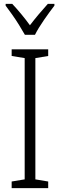

<svg xmlns="http://www.w3.org/2000/svg" viewBox="-20 -968 309 988"><path d="M228 0H40V-34L107 -45V-669L40 -680V-714H228V-680L162 -669V-45L228 -34ZM108 -789Q95 -812 78 -839.5Q61 -867 42.5 -893Q24 -919 9 -939V-948H43Q64 -926 88.5 -896.5Q113 -867 134 -838Q157 -868 178.5 -893.5Q200 -919 226 -948H260V-939Q236 -908 206.5 -865.5Q177 -823 160 -789Z"/></svg>

Font: Noto Sans Condensed Light
Style: Regular
Weight: 300
Width: 3
Designer: Monotype Design Team
Foundry: Monotype Imaging Inc.
Version: Version 2.013; ttfautohint (v1.8.4.7-5d5b)